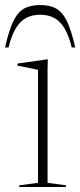

<svg xmlns="http://www.w3.org/2000/svg" viewBox="-51 -743 319 763"><path d="M139 -507 138 -469V-16.5L211 -6.5V0H25.5V-6.5L100 -16.5V-465.5Q94.5 -466.5 81 -469.5Q67.5 -472.5 50.8 -475.8Q34 -479 18.5 -482V-490.5L135 -507ZM108.5 -684.5Q77 -684.5 53 -671.8Q29 -659 11.8 -630.5Q-5.5 -602 -17 -554.5H-31Q-15.5 -623 2.2 -659.2Q20 -695.5 45.2 -709.2Q70.5 -723 108.5 -723Q146.5 -723 171.8 -709.2Q197 -695.5 214.8 -659.2Q232.5 -623 248 -554.5H234Q222.5 -602 205.2 -630.5Q188 -659 164.2 -671.8Q140.5 -684.5 108.5 -684.5Z"/></svg>

Font: Newsreader 60pt ExtraLight
Style: Regular
Weight: 250
Designer: Hugues Gentile
Foundry: Production Type
Version: Version 1.003